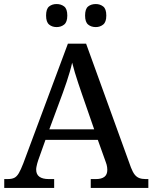

<svg xmlns="http://www.w3.org/2000/svg" viewBox="-20 -930 754 950"><path d="M1 0V-44H18Q38 -44 50.5 -50Q63 -56 73 -73Q83 -90 95 -121L316 -714H406L628 -101Q637 -78 646.5 -66Q656 -54 669 -49Q682 -44 700 -44H714V0H429V-44H455Q482 -44 496.5 -55Q511 -66 511 -90Q511 -97 510 -103Q509 -109 507.5 -115.5Q506 -122 503 -129L464 -238H205L169 -137Q166 -129 164 -120.5Q162 -112 160.5 -105Q159 -98 159 -91Q159 -67 175 -55.5Q191 -44 221 -44H248V0ZM224 -290H446L386 -463Q376 -492 367 -519Q358 -546 350.5 -571Q343 -596 337 -620Q332 -597 325 -573.5Q318 -550 310 -525.5Q302 -501 291 -471ZM454 -796Q431 -796 416 -808.5Q401 -821 401 -853Q401 -886 416 -898Q431 -910 454 -910Q475 -910 490.5 -898Q506 -886 506 -853Q506 -821 490.5 -808.5Q475 -796 454 -796ZM260 -796Q238 -796 223 -808.5Q208 -821 208 -853Q208 -886 223 -898Q238 -910 260 -910Q282 -910 297.5 -898Q313 -886 313 -853Q313 -821 297.5 -808.5Q282 -796 260 -796Z"/></svg>

Font: ET Text
Style: Regular
Weight: 470
Designer: Monotype Design Team
Foundry: Monotype Imaging Inc.
Version: Version 2.009